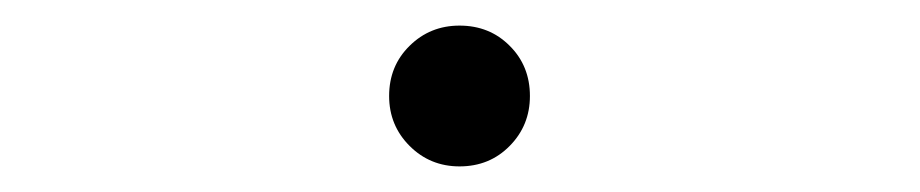

<svg xmlns="http://www.w3.org/2000/svg" viewBox="-20 -918 719 150"><path d="M339 -788Q316 -788 300 -804Q284 -820 284 -843Q284 -866.5 300 -882.2Q316 -898 339 -898Q362.5 -898 378.2 -882.2Q394 -866.5 394 -843Q394 -820 378.2 -804Q362.5 -788 339 -788Z"/></svg>

Font: Undotted
Style: Regular
Weight: 400
Designer: Delve Withrington, Dave Bailey, Thomas Jockin
Foundry: Delve Fonts LLC
Version: Version 4.000